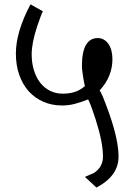

<svg xmlns="http://www.w3.org/2000/svg" viewBox="-20 -715 610 873"><path d="M519 -2.9Q519 85.4 418.5 137.7L366.2 89.4Q377 84.5 387.2 80.1Q397.5 75.7 408.2 70.8Q448.2 43.9 448.2 -2.9Q448.2 -67.9 415 -171.4Q386.2 -259.3 379.9 -262.7Q347.7 -250 319.8 -242.7Q292 -235.4 262.7 -235.4Q215.8 -235.4 177.2 -252.2Q138.7 -269 110.8 -299.8Q83 -330.6 67.6 -374.3Q52.2 -418 52.2 -471.7Q52.2 -570.3 118.7 -695.3L174.8 -663.6Q169.9 -653.8 163.6 -636.7Q157.2 -619.6 148.9 -594.7Q136.2 -556.2 130.1 -524.9Q124 -493.7 124 -468.8Q124 -428.2 134.3 -395.3Q144.5 -362.3 163.1 -338.6Q181.6 -314.9 207.8 -302Q233.9 -289.1 265.6 -289.1Q320.3 -289.1 355 -314.9Q366.2 -323.2 366.2 -323.7V-323.2Q365.7 -323.2 363.5 -334Q361.3 -344.7 358.9 -359.4Q356.4 -374 354.5 -389.4Q352.5 -404.8 352.5 -414.6Q352.5 -479 370.8 -510.5Q389.2 -542 424.3 -542Q439.5 -542 451.9 -534.9Q464.4 -527.8 473.1 -515.1Q481.9 -502.4 486.6 -484.6Q491.2 -466.8 491.2 -445.8Q491.2 -366.7 432.6 -303.2Q440.9 -299.3 477.1 -197.3Q519 -77.1 519 -2.9Z"/></svg>

Font: SakalBharati
Style: Regular
Weight: 400
Designer: CDAC GIST
Foundry: CDAC
Version: 13.02